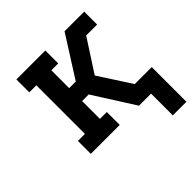

<svg xmlns="http://www.w3.org/2000/svg" viewBox="-182 -671 967 967"><g transform="rotate(-45 301.5 -187.5)"><path d="M506 155V0H420L281 -219H234V-92H283V0H77V-92H127V-438H77V-530H283V-438H234V-311H281L420 -530H560V-438H482L438 -370L370 -265L482 -92H603V155Z"/></g></svg>

Font: Iosevka Slab Semibold Extended
Style: Regular
Weight: 600
Width: 7
Monospace: yes
Designer: Belleve Invis
Foundry: Belleve Invis
Version: Version 11.1.0; ttfautohint (v1.8.3)